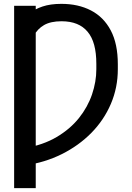

<svg xmlns="http://www.w3.org/2000/svg" viewBox="-20 -757 674 981"><path d="M162.6 -727.5V204.1H52.2V-727.5ZM106 88.4V0Q200.7 -16.1 269.5 -56.9Q338.4 -97.7 383.3 -153.8Q428.2 -210 450.2 -274.7Q472.2 -339.4 472.2 -403.3V-430.7Q472.2 -486.3 461.2 -527.1Q450.2 -567.9 427.7 -594.7Q405.3 -621.6 372.1 -635Q338.9 -648.4 294.4 -648.4Q238.8 -648.4 205.1 -628.9Q171.4 -609.4 153.3 -574.7Q135.3 -540 127 -493.7V-686Q156.2 -710 196.8 -723.6Q237.3 -737.3 293.5 -737.3Q379.9 -737.3 444.8 -703.6Q509.8 -669.9 545.9 -601.6Q582 -533.2 582 -428.7V-403.3Q582 -309.6 546.6 -226.6Q511.2 -143.6 446.8 -78.1Q382.3 -12.7 295.7 30.5Q209 73.7 106 88.4Z"/></svg>

Font: Inter Cardless Tabular
Style: Regular
Weight: 400
Designer: Rasmus Andersson
Foundry: rsms
Version: Version 4.000;git-4fc901f